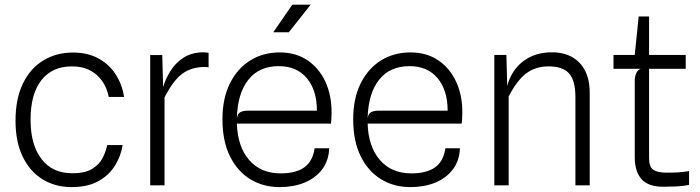

<svg xmlns="http://www.w3.org/2000/svg" viewBox="-20 -776 2932 804"><path d="M279.5 7.5Q211.5 7.5 158.5 -25Q105.5 -57.5 75.2 -119.8Q45 -182 45 -270Q45 -362.5 76 -426.2Q107 -490 161.5 -523Q216 -556 285.5 -556Q348 -556 393.2 -530.8Q438.5 -505.5 465.2 -463.2Q492 -421 499.5 -370H435Q433 -386 424 -407.8Q415 -429.5 397 -450.2Q379 -471 350.5 -484.5Q322 -498 280.5 -498Q199 -498 153.5 -440.5Q108 -383 108 -274.5Q108 -169.5 153.8 -110Q199.5 -50.5 282.5 -50.5Q337.5 -50.5 367.5 -69.8Q397.5 -89 410.8 -116.5Q424 -144 429 -168.5H493.5Q487 -125.5 463 -85Q439 -44.5 394 -18.5Q349 7.5 279.5 7.5Z M609 0V-545.5H659.5L663 -411.5Q673.5 -446.5 694.5 -480Q715.5 -513.5 749.8 -535.2Q784 -557 833.5 -557Q842.5 -557 853.5 -554.5V-493.5Q850 -495 845.5 -495.2Q841 -495.5 836.5 -495.5Q783 -495.5 744.2 -467.8Q705.5 -440 669 -368V0Z M1150.5 7.5Q1082.5 7.5 1028.5 -25.2Q974.5 -58 943 -121.5Q911.5 -185 911.5 -276.5Q911.5 -363.5 942.5 -426.2Q973.5 -489 1027.8 -522.8Q1082 -556.5 1151 -556.5Q1218.5 -556.5 1267.2 -523.8Q1316 -491 1342.5 -434Q1369 -377 1368.5 -303Q1368.5 -288.5 1367.5 -276.5Q1366.5 -264.5 1366 -258.5H972Q975 -161.5 1023.5 -105.8Q1072 -50 1155 -50Q1218.5 -50 1254 -75Q1289.5 -100 1297.5 -155H1358.5Q1356.5 -103 1328.8 -66.5Q1301 -30 1255 -11.2Q1209 7.5 1150.5 7.5ZM1016.5 -312.5H1307Q1307 -398.5 1264.8 -448.8Q1222.5 -499 1147.5 -499Q1064.5 -499 1019.5 -441.5Q974.5 -384 972 -281.5Q975.5 -301 987.5 -306.8Q999.5 -312.5 1016.5 -312.5ZM1124.5 -641 1204 -756.5H1281L1189.5 -641Z M1698 7.5Q1630 7.5 1576 -25.2Q1522 -58 1490.5 -121.5Q1459 -185 1459 -276.5Q1459 -363.5 1490 -426.2Q1521 -489 1575.2 -522.8Q1629.5 -556.5 1698.5 -556.5Q1766 -556.5 1814.8 -523.8Q1863.5 -491 1890 -434Q1916.5 -377 1916 -303Q1916 -288.5 1915 -276.5Q1914 -264.5 1913.5 -258.5H1519.5Q1522.5 -161.5 1571 -105.8Q1619.5 -50 1702.5 -50Q1766 -50 1801.5 -75Q1837 -100 1845 -155H1906Q1904 -103 1876.2 -66.5Q1848.5 -30 1802.5 -11.2Q1756.5 7.5 1698 7.5ZM1564 -312.5H1854.5Q1854.5 -398.5 1812.2 -448.8Q1770 -499 1695 -499Q1612 -499 1567 -441.5Q1522 -384 1519.5 -281.5Q1523 -301 1535 -306.8Q1547 -312.5 1564 -312.5Z M2050 0V-546H2100.5L2104 -416.5Q2122 -482.5 2171.2 -519.8Q2220.5 -557 2291.5 -557Q2364.5 -557 2407 -512.8Q2449.5 -468.5 2449.5 -386.5V0H2389.5V-369.5Q2389.5 -439 2363 -468.5Q2336.5 -498 2277.5 -498Q2223 -498 2184.2 -469.2Q2145.5 -440.5 2110 -372V0Z M2757.5 6Q2694.5 6 2666.2 -26Q2638 -58 2638 -118.5V-439.5Q2638 -455.5 2644.5 -469.8Q2651 -484 2663.5 -488H2549V-546H2638L2654.5 -707H2698V-546H2851.5V-488H2698V-114.5Q2698 -76.5 2716 -64.8Q2734 -53 2770.5 -53Q2803.5 -53 2820.8 -54.2Q2838 -55.5 2865.5 -59.5V-1.5Q2838 3.5 2810.8 4.8Q2783.5 6 2757.5 6Z"/></svg>

Font: Spline Sans Light
Style: Regular
Weight: 300
Designer: Eben Sorkin, Mirko Velimirovic
Foundry: Sorkin Type
Version: Version 1.000; ttfautohint (v1.8.3)